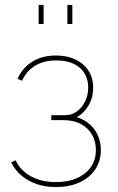

<svg xmlns="http://www.w3.org/2000/svg" viewBox="-20 -750 475 775"><path d="M206 5Q143 5 95.5 -21.5Q48 -48 25 -95L43 -103Q63 -61 105.5 -38Q148 -15 206 -15Q278 -15 322.5 -50Q367 -85 367 -144Q367 -197 332.5 -230.5Q298 -264 239 -265H187V-285H245Q269 -285 290 -300Q311 -315 323.5 -340.5Q336 -366 336 -396Q336 -446 302.5 -476Q269 -506 206 -506Q157 -506 122 -485Q87 -464 69 -424L51 -432Q71 -477 111 -501.5Q151 -526 206 -526Q251 -526 284.5 -510Q318 -494 337 -465Q356 -436 356 -396Q356 -356 337.5 -324.5Q319 -293 290 -277Q335 -263 361 -227.5Q387 -192 387 -144Q387 -99 364 -65.5Q341 -32 300.5 -13.5Q260 5 206 5ZM136 -653V-730H156V-653ZM252 -653V-730H272V-653Z"/></svg>

Font: Raleway Thin
Style: Regular
Weight: 100
Designer: Matt McInerney, Pablo Impallari, Rodrigo Fuenzalida
Foundry: Matt McInerney, Pablo Impallari, Rodrigo Fuenzalida
Version: Version 4.026